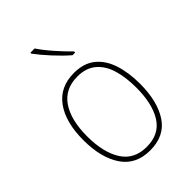

<svg xmlns="http://www.w3.org/2000/svg" viewBox="-227 -954 967 967"><g transform="rotate(-45 256.0 -470.5)"><path d="M457 -357Q457 -232 408 -157.5Q359 -83 256 -83Q155 -83 104.5 -157.5Q54 -232 54 -358Q54 -486 107 -558.5Q160 -631 259 -631Q330 -631 373.5 -595.5Q417 -560 437 -498Q457 -436 457 -357ZM81 -358Q81 -243 124 -175.5Q167 -108 256 -108Q346 -108 388 -174.5Q430 -241 430 -357Q430 -429 413.5 -485Q397 -541 359 -573.5Q321 -606 259 -606Q171 -606 126 -540.5Q81 -475 81 -358ZM207 -858Q231 -822 268 -780Q305 -738 337 -707V-699H318Q282 -730 242.5 -773Q203 -816 177 -851V-858Z"/></g></svg>

Font: Noto Sans Telugu UI SemiCondensed Thin
Style: Regular
Weight: 100
Width: 4
Designer: Jelle Bosma - Monotype Design Team
Foundry: Monotype Imaging Inc.
Version: Version 2.005; ttfautohint (v1.8.4.7-5d5b)